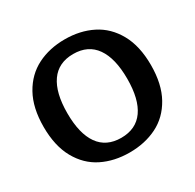

<svg xmlns="http://www.w3.org/2000/svg" viewBox="-157 -880 1081 1066"><g transform="rotate(-30 383.0 -347.5)"><path d="M39 -347Q39 -469 84.5 -550.5Q130 -632 207.5 -671Q285 -710 383 -710Q481 -710 558.5 -671Q636 -632 681.5 -550.5Q727 -469 727 -347Q727 -225 681.5 -143.5Q636 -62 558.5 -23.5Q481 15 383 15Q285 15 207.5 -23.5Q130 -62 84.5 -143.5Q39 -225 39 -347ZM575 -347Q575 -478 526.5 -547Q478 -616 383 -616Q288 -616 239.5 -547Q191 -478 191 -347Q191 -216 239.5 -147.5Q288 -79 383 -79Q478 -79 526.5 -147.5Q575 -216 575 -347Z"/></g></svg>

Font: Maitree
Style: Bold
Weight: 700
Designer: CadsonDemak Team
Foundry: CadsonDemak
Version: Version 1.002